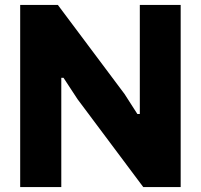

<svg xmlns="http://www.w3.org/2000/svg" viewBox="-20 -760 816 780"><path d="M62 -740H215L486 -378L538 -297H548V-740H714V0H562L295 -357L238 -444H229V0H62Z"/></svg>

Font: Encode Sans Narrow
Style: ExtraBold
Weight: 800
Designer: Pablo Impallari, Andres Torresi
Foundry: Pablo Impallari, Andres Torresi
Version: Version 1.000; ttfautohint (v1.00) -l 8 -r 50 -G 200 -x 14 -